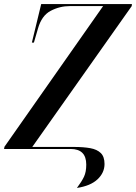

<svg xmlns="http://www.w3.org/2000/svg" viewBox="-53 -734 670 946"><path d="M326 192Q350 160 361 136.5Q372 113 372 77Q372 0 295 0H-33L-31 -11L455 -704H291Q241 -704 196.5 -680.5Q152 -657 134 -593L114 -524H104L150 -714H597L596 -704L106 -10H312Q358 -10 391.5 -4Q425 2 443.5 20Q462 38 462 74Q462 117 427.5 149.5Q393 182 326 192Z"/></svg>

Font: Noto Serif Display ExtraCondensed SemiBold
Style: Italic
Weight: 600
Width: 2
Italic angle: -12°
Designer: Monotype Design Team
Foundry: Monotype Imaging Inc.
Version: Version 2.009